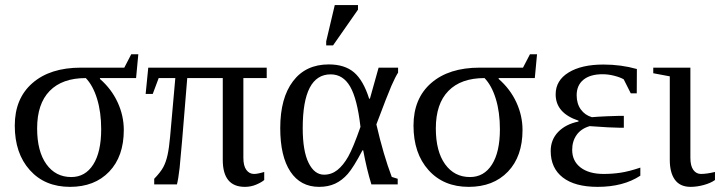

<svg xmlns="http://www.w3.org/2000/svg" viewBox="-20 -725 2836 755"><path d="M496.1 -511.7H523.9L515.1 -418H373V-414.6Q418.5 -375 442.6 -322.5Q466.8 -270 466.8 -213.9Q466.8 -109.9 409.4 -50Q352.1 9.8 255.4 9.8Q156.2 9.8 97.2 -56.2Q38.1 -122.1 38.1 -231Q38.1 -337.9 107.7 -398.4Q177.2 -459 298.3 -459H468.8ZM260.3 -28.8Q315.4 -28.8 346.7 -78.1Q377.9 -127.4 377.9 -216.8Q377.9 -283.7 361.8 -336.2Q345.7 -388.7 317.4 -418Q224.6 -418 175.3 -367.4Q126 -316.9 126 -220.2Q126 -129.9 162.4 -79.3Q198.7 -28.8 260.3 -28.8Z M716.3 -418Q691.4 -108.9 686.3 -64.7Q681.2 -20.5 675.8 0H586.4V-22Q611.8 -48.3 622.3 -68.1Q632.8 -87.9 638.9 -115.7Q645 -143.6 648.9 -187.5L669.4 -418H604L580.6 -355.5H552.7L563 -459H1028.8V-418H937V-104.5Q937 -72.8 948.7 -56.9Q960.4 -41 979 -41Q993.2 -41 1019 -48.8V-17.1Q1007.3 -7.3 986.8 1.2Q966.3 9.8 942.9 9.8Q856 9.8 856 -96.2V-418Z M1543.9 -22V0H1440.4Q1422.4 -57.6 1408.2 -133.8H1405.3Q1370.1 -66.9 1347.7 -41.3Q1325.2 -15.6 1297.9 -2.9Q1270.5 9.8 1234.9 9.8Q1161.6 9.8 1121.8 -50.3Q1082 -110.4 1082 -221.2Q1082 -339.4 1132.1 -405.5Q1182.1 -471.7 1272.9 -471.7Q1335.4 -471.7 1372.1 -440.4Q1408.7 -409.2 1431.6 -336.9H1434.6L1468.8 -459H1545.4V-439.5Q1534.2 -421.9 1519 -387.2Q1503.9 -352.5 1460 -235.8Q1487.8 -115.7 1520.5 -29.3ZM1397.5 -226.1Q1384.8 -336.4 1356.9 -384.5Q1329.1 -432.6 1280.3 -432.6Q1170.4 -432.6 1170.4 -221.2Q1170.4 -131.3 1193.4 -84.7Q1216.3 -38.1 1254.4 -38.1Q1283.7 -38.1 1306.9 -56.6Q1330.1 -75.2 1349.4 -109.4Q1368.7 -143.6 1397.5 -226.1ZM1262.7 -546.4V-562.5L1296.4 -705.1H1387.7V-687L1289.6 -546.4Z M2064 -511.7H2091.8L2083 -418H1940.9V-414.6Q1986.3 -375 2010.5 -322.5Q2034.7 -270 2034.7 -213.9Q2034.7 -109.9 1977.3 -50Q1919.9 9.8 1823.2 9.8Q1724.1 9.8 1665 -56.2Q1606 -122.1 1606 -231Q1606 -337.9 1675.5 -398.4Q1745.1 -459 1866.2 -459H2036.6ZM1828.1 -28.8Q1883.3 -28.8 1914.6 -78.1Q1945.8 -127.4 1945.8 -216.8Q1945.8 -283.7 1929.7 -336.2Q1913.6 -388.7 1885.3 -418Q1792.5 -418 1743.2 -367.4Q1693.8 -316.9 1693.8 -220.2Q1693.8 -129.9 1730.2 -79.3Q1766.6 -28.8 1828.1 -28.8Z M2498 -34.2Q2431.2 9.8 2330.1 9.8Q2240.7 9.8 2193.1 -27.1Q2145.5 -64 2145.5 -131.3Q2145.5 -175.8 2175 -206.3Q2204.6 -236.8 2254.9 -247.1V-250.5Q2165 -280.3 2165 -354Q2165 -408.7 2215.8 -439.9Q2266.6 -471.2 2353 -471.2Q2422.4 -471.2 2484.4 -453.6L2483.9 -357.9H2460.4L2432.6 -413.1Q2419.4 -420.9 2395.8 -427Q2372.1 -433.1 2349.6 -433.1Q2300.8 -433.1 2274.2 -411.4Q2247.6 -389.6 2247.6 -350.6Q2247.6 -317.4 2263.9 -294.7Q2280.3 -272 2307.6 -264.2Q2327.1 -266.1 2366 -267.8Q2404.8 -269.5 2417.5 -269.5H2433.1V-222.7H2417.5Q2384.3 -222.7 2298.8 -229Q2265.1 -219.2 2247.6 -194.6Q2230 -169.9 2230 -135.7Q2230 -91.8 2262.9 -66.4Q2295.9 -41 2354 -41Q2387.7 -41 2420.4 -45.9Q2453.1 -50.8 2498 -65.9Z M2694.8 -104.5Q2694.8 -72.8 2706.3 -56.9Q2717.8 -41 2736.3 -41Q2758.8 -41 2791.5 -48.8V-17.1Q2774.4 -4.9 2747.6 2.4Q2720.7 9.8 2695.8 9.8Q2654.3 9.8 2634 -18.1Q2613.8 -45.9 2613.8 -96.2V-424.8L2548.8 -437V-459H2694.8Z"/></svg>

Font: Liberation Serif
Style: Regular
Weight: 400
Designer: Steve Matteson
Foundry: Ascender Corporation
Version: Version 2.1.5